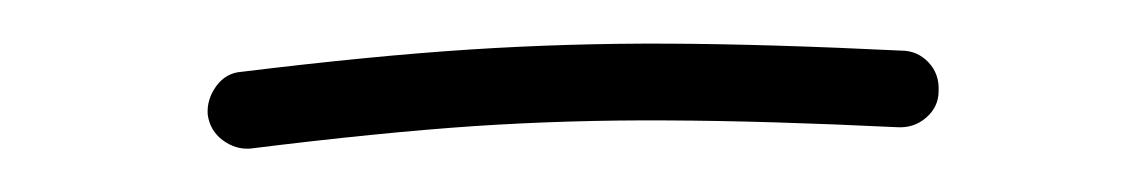

<svg xmlns="http://www.w3.org/2000/svg" viewBox="-20 -51 525 88"><path d="M75.2 1.5Q74.7 -5.4 79.1 -11.5Q83.5 -17.6 90.8 -18.1Q150.4 -25.4 195.3 -28.3Q240.2 -31.2 285.9 -31Q331.5 -30.8 393.1 -27.8Q400.4 -27.8 405.5 -22.5Q410.6 -17.1 410.2 -9.3Q410.2 -2 404.5 2.9Q398.9 7.8 391.1 7.3Q331.1 4.4 286.1 4.2Q241.2 3.9 197.3 6.8Q153.3 9.8 94.7 17.1Q87.9 17.6 82 13.2Q76.2 8.8 75.2 1.5Z"/></svg>

Font: Mikhak-DS1-FD ExtraLight
Style: Regular
Weight: 200
Designer: Amin Abedi
Version: Version 3.2